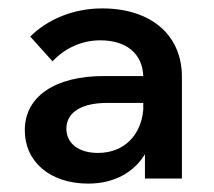

<svg xmlns="http://www.w3.org/2000/svg" viewBox="-20 -762 510 457"><path d="M325 -337H413V-579C413 -680 338 -742 223 -742C155 -742 93 -716 52 -675L105 -616C134 -647 174 -666 219 -666C280 -666 319 -635 321 -581H227C112 -581 39 -533 39 -452C39 -377 99 -325 190 -325C252 -325 299 -352 325 -395ZM138 -456C138 -496 177 -517 234 -517H321V-501C316 -441 276 -398 213 -398C168 -398 138 -420 138 -456Z"/></svg>

Font: LaHaus Display SemiBold
Style: Regular
Weight: 600
Designer: We are Make, BastardaType, Dalton Maag Ltd
Foundry: BastardaType, Dalton Maag Ltd
Version: Version 3.100;Glyphs 3.3 (3331)